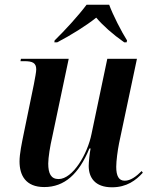

<svg xmlns="http://www.w3.org/2000/svg" viewBox="-20 -786 647 816"><path d="M212 -614 211 -606H223C281 -636 348 -678 389 -711C417 -678 458 -641 508 -606H518L520 -614C497 -650 459 -724 444 -766H348C313 -719 256 -657 212 -614ZM456 10C519 10 558 -20 587 -52L582 -59C559 -36 535 -18 510 -18C485 -18 474 -38 474 -77C474 -102 480 -147 486 -177L562 -536H436L369 -217C352 -131 289 -25 229 -25C197 -25 185 -48 185 -91C185 -116 193 -166 202 -204L272 -536H69L67 -526H83C118 -526 134 -519 134 -491C134 -480 129 -455 124 -428L80 -214C73 -179 63 -133 63 -100C63 -41 89 9 168 9C254 9 315 -46 360 -155H365C361 -136 357 -97 357 -81C357 -32 383 10 456 10Z"/></svg>

Font: Noto Serif Display SemiCondensed SemiBold
Style: Italic
Weight: 600
Width: 4
Italic angle: -12°
Designer: Monotype Design Team
Foundry: Monotype Imaging Inc.
Version: Version 2.009